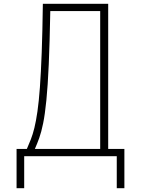

<svg xmlns="http://www.w3.org/2000/svg" viewBox="-20 -820 740 1008"><path d="M67 168V-38H121Q132 -63 142 -88.5Q152 -114 160.5 -148.5Q169 -183 176.5 -234.5Q184 -286 189.5 -361.5Q195 -437 199 -544.5Q203 -652 205 -800H548V-38H633V168H593V0H107V168ZM163 -38H506V-762H244Q241 -596 236 -482.5Q231 -369 223.5 -294Q216 -219 206.5 -172.5Q197 -126 186 -95.5Q175 -65 163 -38Z"/></svg>

Font: Martian Mono Thin
Style: Regular
Weight: 100
Monospace: yes
Designer: Roman Shamin
Foundry: Evil Martians
Version: Version 1.000; ttfautohint (v1.8.4.7-5d5b)